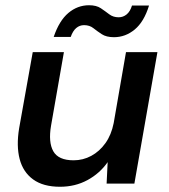

<svg xmlns="http://www.w3.org/2000/svg" viewBox="-20 -701 645 733"><path d="M209 12Q145 12 106.5 -16Q68 -44 55 -94Q42 -144 53 -211L105 -502H224L175 -222Q164 -158 183.5 -123.5Q203 -89 261 -89Q297 -89 328.5 -106Q360 -123 382.5 -154.5Q405 -186 414 -231L461 -502H581L493 0H387L391 -82Q361 -39 314 -13.5Q267 12 209 12ZM185 -560Q206 -622 241 -651.5Q276 -681 320 -681Q348 -681 365 -669.5Q382 -658 397 -646.5Q412 -635 433 -635Q450 -635 463.5 -646Q477 -657 484 -680H549Q530 -618 494.5 -588.5Q459 -559 415 -559Q386 -559 368.5 -570.5Q351 -582 336.5 -593.5Q322 -605 301 -605Q284 -605 271 -594Q258 -583 250 -560Z"/></svg>

Font: DM Sans 16pt SemiBold
Style: Italic
Weight: 600
Italic angle: -10°
Version: Version 4.004;gftools[0.9.30]